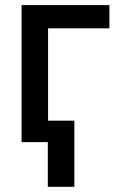

<svg xmlns="http://www.w3.org/2000/svg" viewBox="-20 -550 477 743"><path d="M403.3 -440.4H166V-83H267.6V172.9H165V0H63.5V-530.3H403.3Z"/></svg>

Font: Pretendard JP Medium
Style: Regular
Weight: 500
Designer: Base glyphs from Inter by Rasmus Andersson; Hangeul glyphs from Noto Sans CJK(Source Han Sans) by Jang Soo-young and Kan
Foundry: Kil Hyung-jin
Version: Version 1.309